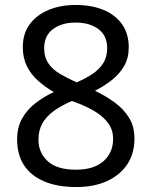

<svg xmlns="http://www.w3.org/2000/svg" viewBox="-20 -744 612 774"><path d="M285 -724Q348 -724 396 -704.5Q444 -685 471.5 -647Q499 -609 499 -553Q499 -510 480.5 -478Q462 -446 431 -421.5Q400 -397 363 -378Q407 -357 443 -330.5Q479 -304 500.5 -269Q522 -234 522 -185Q522 -125 493 -81.5Q464 -38 411.5 -14Q359 10 288 10Q211 10 157.5 -13Q104 -36 76.5 -78.5Q49 -121 49 -182Q49 -231 69.5 -267Q90 -303 124 -329Q158 -355 197 -373Q162 -393 133.5 -418.5Q105 -444 88.5 -477Q72 -510 72 -554Q72 -609 100 -646.5Q128 -684 176 -704Q224 -724 285 -724ZM135 -181Q135 -129 172 -94.5Q209 -60 286 -60Q359 -60 397.5 -94.5Q436 -129 436 -184Q436 -219 417.5 -245.5Q399 -272 365.5 -293Q332 -314 286 -331L270 -337Q226 -318 196 -296Q166 -274 150.5 -246Q135 -218 135 -181ZM284 -653Q229 -653 193.5 -626.5Q158 -600 158 -550Q158 -513 175.5 -488Q193 -463 223 -445.5Q253 -428 289 -412Q324 -427 351.5 -445Q379 -463 395.5 -488.5Q412 -514 412 -550Q412 -600 377 -626.5Q342 -653 284 -653Z"/></svg>

Font: guzrati25
Style: Book
Weight: 400
Designer: Jelle Bosma - Monotype Design Team, Universal Thirst
Foundry: Monotype Imaging Inc.
Version: Version 2.106